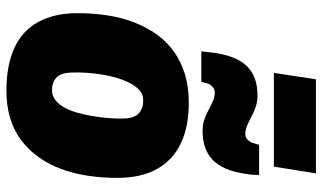

<svg xmlns="http://www.w3.org/2000/svg" viewBox="-223 -771 1004 598"><g transform="rotate(90 279.0 -472.0)"><path d="M262 10Q184 10 130 -14.5Q76 -39 48.5 -89Q21 -139 21 -212Q21 -261 28 -305.5Q35 -350 50 -388.5Q65 -427 87 -458Q109 -489 140.5 -511.5Q172 -534 211.5 -546Q251 -558 300 -558Q374 -558 426 -533.5Q478 -509 506 -459.5Q534 -410 534 -335Q534 -286 527 -241.5Q520 -197 505.5 -158.5Q491 -120 468.5 -89Q446 -58 416 -35.5Q386 -13 347.5 -1.5Q309 10 262 10ZM264 -132Q280 -133 293 -143.5Q306 -154 315.5 -171.5Q325 -189 331.5 -212.5Q338 -236 342 -261Q346 -286 348 -311Q350 -336 349 -358Q348 -390 331.5 -403.5Q315 -417 291 -416Q275 -416 262 -405Q249 -394 239.5 -376Q230 -358 223 -335Q216 -312 212 -287Q208 -262 206.5 -237.5Q205 -213 206 -192Q207 -158 223 -144.5Q239 -131 264 -132ZM140 -597Q141 -609 142.5 -621Q144 -633 146 -647Q157 -711 188.5 -741.5Q220 -772 278 -772Q296 -772 312.5 -766.5Q329 -761 343.5 -753Q358 -745 371.5 -739.5Q385 -734 398 -734Q405 -734 410.5 -737.5Q416 -741 419.5 -746Q423 -751 425 -756Q427 -762 428 -766.5Q429 -771 431 -777H525Q525 -765 524 -754Q523 -743 521 -732Q511 -665 478.5 -633Q446 -601 388 -601Q368 -601 352 -606.5Q336 -612 321.5 -620Q307 -628 294 -633.5Q281 -639 268 -639Q258 -639 251 -632.5Q244 -626 241 -620Q239 -614 238 -609.5Q237 -605 235 -597ZM207 -823 227 -954H520L499 -823Z"/></g></svg>

Font: Georama ExtraCondensed Thin ExtraBold
Style: Italic
Weight: 800
Italic angle: -9°
Version: Version 1.001